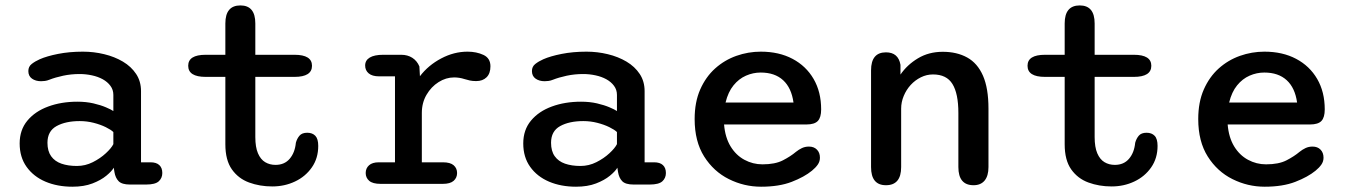

<svg xmlns="http://www.w3.org/2000/svg" viewBox="-20 -678 4992 708"><path d="M459.5 2.5Q429.5 2.5 417.5 -9.8Q405.5 -22 402 -43.5L399.5 -59.5Q392 -46.5 372 -30Q352 -13.5 320.8 -1.5Q289.5 10.5 247 10.5Q191.5 10.5 147.5 -8.2Q103.5 -27 78 -62.8Q52.5 -98.5 52.5 -149Q52.5 -199 81 -233.2Q109.5 -267.5 157.8 -285.2Q206 -303 265.5 -303Q297.5 -303 324.5 -296.8Q351.5 -290.5 370.8 -282.2Q390 -274 398 -268.5V-328Q398 -347 387.2 -361.5Q376.5 -376 358.8 -385.8Q341 -395.5 318.8 -400.2Q296.5 -405 273.5 -405Q242 -405 212.8 -398.8Q183.5 -392.5 162 -384Q153.5 -380.5 145.5 -379.5Q137.5 -378.5 131.5 -378.5Q111.5 -378.5 98 -388Q84.5 -397.5 84.5 -416Q84.5 -432.5 97 -442.2Q109.5 -452 126.5 -459.5Q152.5 -471 194 -479.2Q235.5 -487.5 285.5 -487.5Q326 -487.5 364.2 -478.2Q402.5 -469 433.2 -450.8Q464 -432.5 482 -405.2Q500 -378 500 -342V-79.5H535Q556.5 -79.5 567.5 -69.2Q578.5 -59 578.5 -40Q578.5 -21.5 565.5 -9.5Q552.5 2.5 518.5 2.5ZM398 -191Q389.5 -199.5 370.2 -209Q351 -218.5 325.8 -225Q300.5 -231.5 274 -231.5Q222 -231.5 188.5 -213Q155 -194.5 155 -151.5Q155 -121 168.5 -102Q182 -83 206.5 -74.5Q231 -66 263.5 -66Q294.5 -66 322.2 -80Q350 -94 370.2 -112.8Q390.5 -131.5 398 -146.5Z M738.5 -394.5Q674 -394.5 674 -435.5Q674 -476 738.5 -476H811V-591.5Q811 -658 866.5 -658Q921.5 -658 921.5 -591.5V-476H1066Q1130.5 -476 1130.5 -435.5Q1130.5 -394.5 1066 -394.5H921.5V-172.5Q921.5 -135.5 931.2 -112.8Q941 -90 957.8 -80Q974.5 -70 996 -70Q1029 -70 1048.2 -92.5Q1067.5 -115 1071 -151.5Q1075 -166.5 1084.2 -177.5Q1093.5 -188.5 1113 -188.5Q1132 -188.5 1142.8 -177.2Q1153.5 -166 1153.5 -140Q1153.5 -94.5 1130 -60.8Q1106.5 -27 1068 -8.8Q1029.5 9.5 984 9.5Q938 9.5 898.5 -5Q859 -19.5 835 -53.5Q811 -87.5 811 -146V-394.5Z M1535.5 -79.5H1613Q1640.5 -79.5 1653 -68.5Q1665.5 -57.5 1665.5 -40Q1665.5 -22.5 1652.8 -11.2Q1640 0 1613 0H1383.5Q1354.5 0 1341.5 -11.2Q1328.5 -22.5 1328.5 -40Q1328.5 -57.5 1340.8 -68.5Q1353 -79.5 1377 -79.5H1436.5V-396.5H1377.5Q1352.5 -396.5 1339.5 -407.5Q1326.5 -418.5 1326.5 -436.5Q1326.5 -455.5 1343.5 -465.8Q1360.5 -476 1393 -476H1459.5Q1483 -476 1500.5 -464.8Q1518 -453.5 1526.5 -433L1528.5 -397Q1559.5 -437.5 1606.8 -462.5Q1654 -487.5 1704 -487.5Q1737 -487.5 1762.8 -475.5Q1788.5 -463.5 1788.5 -433.5Q1788.5 -407 1774.2 -393Q1760 -379 1736 -379Q1722.5 -379 1712.5 -381.2Q1702.5 -383.5 1692.5 -386.5Q1683.5 -389.5 1673.8 -391Q1664 -392.5 1654.5 -392.5Q1624.5 -392.5 1597.2 -375.2Q1570 -358 1552.8 -328.5Q1535.5 -299 1535.5 -261.5Z M2316.5 2.5Q2286.5 2.5 2274.5 -9.8Q2262.5 -22 2259 -43.5L2256.5 -59.5Q2249 -46.5 2229 -30Q2209 -13.5 2177.8 -1.5Q2146.5 10.5 2104 10.5Q2048.5 10.5 2004.5 -8.2Q1960.5 -27 1935 -62.8Q1909.5 -98.5 1909.5 -149Q1909.5 -199 1938 -233.2Q1966.5 -267.5 2014.8 -285.2Q2063 -303 2122.5 -303Q2154.5 -303 2181.5 -296.8Q2208.5 -290.5 2227.8 -282.2Q2247 -274 2255 -268.5V-328Q2255 -347 2244.2 -361.5Q2233.5 -376 2215.8 -385.8Q2198 -395.5 2175.8 -400.2Q2153.5 -405 2130.5 -405Q2099 -405 2069.8 -398.8Q2040.5 -392.5 2019 -384Q2010.5 -380.5 2002.5 -379.5Q1994.5 -378.5 1988.5 -378.5Q1968.5 -378.5 1955 -388Q1941.5 -397.5 1941.5 -416Q1941.5 -432.5 1954 -442.2Q1966.5 -452 1983.5 -459.5Q2009.5 -471 2051 -479.2Q2092.5 -487.5 2142.5 -487.5Q2183 -487.5 2221.2 -478.2Q2259.5 -469 2290.2 -450.8Q2321 -432.5 2339 -405.2Q2357 -378 2357 -342V-79.5H2392Q2413.5 -79.5 2424.5 -69.2Q2435.5 -59 2435.5 -40Q2435.5 -21.5 2422.5 -9.5Q2409.5 2.5 2375.5 2.5ZM2255 -191Q2246.5 -199.5 2227.2 -209Q2208 -218.5 2182.8 -225Q2157.5 -231.5 2131 -231.5Q2079 -231.5 2045.5 -213Q2012 -194.5 2012 -151.5Q2012 -121 2025.5 -102Q2039 -83 2063.5 -74.5Q2088 -66 2120.5 -66Q2151.5 -66 2179.2 -80Q2207 -94 2227.2 -112.8Q2247.5 -131.5 2255 -146.5Z M2786.5 10.5Q2724 10.5 2667.8 -17.5Q2611.5 -45.5 2576.5 -101Q2541.5 -156.5 2541.5 -239Q2541.5 -301.5 2562 -348Q2582.5 -394.5 2617 -425.5Q2651.5 -456.5 2695.2 -472Q2739 -487.5 2785.5 -487.5Q2852.5 -487.5 2902.5 -461Q2952.5 -434.5 2980.2 -386.8Q3008 -339 3008 -274.5Q3008 -245 2995.8 -232Q2983.5 -219 2953.5 -219H2650Q2654 -171 2674 -138.2Q2694 -105.5 2725 -88.8Q2756 -72 2791.5 -72Q2838.5 -72 2867 -86.8Q2895.5 -101.5 2915 -118Q2925.5 -126.5 2937.2 -132Q2949 -137.5 2963 -137.5Q2981.5 -137.5 2992.5 -126.2Q3003.5 -115 3003.5 -96.5Q3003.5 -82.5 2995.5 -71Q2987.5 -59.5 2974 -48.5Q2946 -25.5 2899.5 -7.5Q2853 10.5 2786.5 10.5ZM2655.5 -300H2906Q2898.5 -354 2867.8 -382.2Q2837 -410.5 2785 -410.5Q2757 -410.5 2730.8 -399Q2704.5 -387.5 2684.8 -363.2Q2665 -339 2655.5 -300Z M3570 5Q3514 5 3514 -62V-261.5Q3514 -333 3492.2 -368.2Q3470.5 -403.5 3420.5 -403.5Q3397 -403.5 3375.8 -393Q3354.5 -382.5 3338.2 -364.8Q3322 -347 3312.5 -324.2Q3303 -301.5 3303 -277.5V-62Q3303 5 3247 5Q3192 5 3192 -62V-418.5Q3192 -485 3247 -485Q3292.5 -485 3300.5 -439V-403Q3325 -439 3365 -463Q3405 -487 3456.5 -487Q3508.5 -487 3546.5 -466Q3584.5 -445 3604.8 -398.8Q3625 -352.5 3625 -277.5V-62Q3625 -29.5 3610.8 -12.2Q3596.5 5 3570 5Z M3833.5 -394.5Q3769 -394.5 3769 -435.5Q3769 -476 3833.5 -476H3906V-591.5Q3906 -658 3961.5 -658Q4016.5 -658 4016.5 -591.5V-476H4161Q4225.5 -476 4225.5 -435.5Q4225.5 -394.5 4161 -394.5H4016.5V-172.5Q4016.5 -135.5 4026.2 -112.8Q4036 -90 4052.8 -80Q4069.5 -70 4091 -70Q4124 -70 4143.2 -92.5Q4162.5 -115 4166 -151.5Q4170 -166.5 4179.2 -177.5Q4188.5 -188.5 4208 -188.5Q4227 -188.5 4237.8 -177.2Q4248.5 -166 4248.5 -140Q4248.5 -94.5 4225 -60.8Q4201.5 -27 4163 -8.8Q4124.5 9.5 4079 9.5Q4033 9.5 3993.5 -5Q3954 -19.5 3930 -53.5Q3906 -87.5 3906 -146V-394.5Z M4643.5 10.5Q4581 10.5 4524.8 -17.5Q4468.5 -45.5 4433.5 -101Q4398.5 -156.5 4398.5 -239Q4398.5 -301.5 4419 -348Q4439.5 -394.5 4474 -425.5Q4508.5 -456.5 4552.2 -472Q4596 -487.5 4642.5 -487.5Q4709.5 -487.5 4759.5 -461Q4809.5 -434.5 4837.2 -386.8Q4865 -339 4865 -274.5Q4865 -245 4852.8 -232Q4840.5 -219 4810.5 -219H4507Q4511 -171 4531 -138.2Q4551 -105.5 4582 -88.8Q4613 -72 4648.5 -72Q4695.5 -72 4724 -86.8Q4752.5 -101.5 4772 -118Q4782.5 -126.5 4794.2 -132Q4806 -137.5 4820 -137.5Q4838.5 -137.5 4849.5 -126.2Q4860.5 -115 4860.5 -96.5Q4860.5 -82.5 4852.5 -71Q4844.5 -59.5 4831 -48.5Q4803 -25.5 4756.5 -7.5Q4710 10.5 4643.5 10.5ZM4512.5 -300H4763Q4755.5 -354 4724.8 -382.2Q4694 -410.5 4642 -410.5Q4614 -410.5 4587.8 -399Q4561.5 -387.5 4541.8 -363.2Q4522 -339 4512.5 -300Z"/></svg>

Font: Sono Monospace Medium
Style: Regular
Weight: 500
Designer: Tyler Finck
Foundry: Tyler Finck
Version: Version 2.112